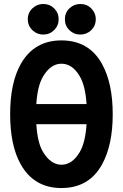

<svg xmlns="http://www.w3.org/2000/svg" viewBox="-20 -948 626 978"><path d="M389.2 -927.7Q422.4 -927.7 444.3 -905.8Q467.8 -882.3 467.8 -850.1Q467.8 -816.9 444.8 -794.4Q421.4 -772 389.2 -772Q356.4 -772 334 -793.9Q310.5 -816.4 310.5 -850.1Q310.5 -883.3 334 -905.8Q357.4 -927.7 389.2 -927.7ZM200.2 -927.7Q233.4 -927.7 255.4 -905.8Q278.8 -882.3 278.8 -850.1Q278.8 -817.4 255.9 -794.7Q232.9 -772 200.2 -772Q168.5 -772 145.5 -793.9Q121.6 -816.4 121.6 -850.1Q121.6 -883.3 145.5 -905.8Q168.5 -927.7 200.2 -927.7ZM293 -623.5Q237.8 -623.5 199.2 -558.1Q170.9 -510.3 165 -418H420.9Q415 -509.8 386.7 -558.6Q349.1 -623.5 293 -623.5ZM293 9.8Q153.8 9.8 85.9 -110.4Q31.7 -206.1 31.7 -366.2Q31.7 -526.4 85.9 -622.1Q153.8 -742.2 293 -742.2Q433.6 -742.2 500 -621.6Q554.2 -523.4 554.2 -366.2Q554.2 -209.5 500 -110.8Q433.6 9.8 293 9.8ZM420.9 -315.4H165Q170.9 -221.2 198.7 -174.8Q238.3 -108.9 293 -108.9Q348.6 -108.9 386.7 -174.3Q415 -223.1 420.9 -315.4Z"/></svg>

Font: Consola Mono
Style: Bold
Weight: 700
Monospace: yes
Designer: Wojciech Kalinowski "wmk69" (wmk69@o2.pl)
Foundry: Wojciech Kalinowski "wmk69" (wmk69@o2.pl)
Version: Version 2.1.0